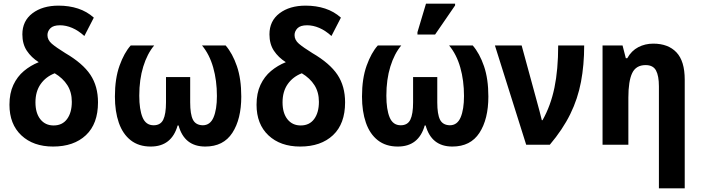

<svg xmlns="http://www.w3.org/2000/svg" viewBox="-20 -796 3854 1056"><path d="M272 10Q163 10 97.5 -51.5Q32 -113 32 -220Q32 -283 53.5 -329Q75 -375 111.5 -405.5Q148 -436 193 -454Q152 -480 127.5 -517Q103 -554 103 -607Q103 -681 158.5 -723Q214 -765 302 -765Q360 -765 409 -749Q458 -733 496 -699L444 -598Q411 -628 377 -642.5Q343 -657 310 -657Q273 -657 257 -640.5Q241 -624 241 -603Q241 -576 265 -555.5Q289 -535 339 -504Q435 -448 477 -385Q519 -322 519 -233Q519 -115 452.5 -52.5Q386 10 272 10ZM275 -106Q323 -106 349 -141.5Q375 -177 375 -236Q375 -289 350.5 -327.5Q326 -366 281 -393Q232 -374 203.5 -333.5Q175 -293 175 -233Q175 -174 202 -140Q229 -106 275 -106Z M809 10Q743 10 699 -24.5Q655 -59 633.5 -121Q612 -183 612 -265Q612 -364 637.5 -435Q663 -506 699 -546H828Q790 -501 768 -430Q746 -359 746 -270Q746 -194 764 -150.5Q782 -107 825 -107Q863 -107 878 -138Q893 -169 893 -233V-372H1026V-233Q1026 -168 1041 -138Q1056 -108 1095 -107Q1136 -107 1154.5 -150.5Q1173 -194 1173 -268Q1173 -353 1152.5 -425Q1132 -497 1091 -546H1221Q1259 -502 1283 -432Q1307 -362 1307 -265Q1307 -141 1258 -65.5Q1209 10 1109 10Q994 10 962 -106H957Q924 10 809 10Z M1631 10Q1522 10 1456.5 -51.5Q1391 -113 1391 -220Q1391 -283 1412.5 -329Q1434 -375 1470.5 -405.5Q1507 -436 1552 -454Q1511 -480 1486.5 -517Q1462 -554 1462 -607Q1462 -681 1517.5 -723Q1573 -765 1661 -765Q1719 -765 1768 -749Q1817 -733 1855 -699L1803 -598Q1770 -628 1736 -642.5Q1702 -657 1669 -657Q1632 -657 1616 -640.5Q1600 -624 1600 -603Q1600 -576 1624 -555.5Q1648 -535 1698 -504Q1794 -448 1836 -385Q1878 -322 1878 -233Q1878 -115 1811.5 -52.5Q1745 10 1631 10ZM1634 -106Q1682 -106 1708 -141.5Q1734 -177 1734 -236Q1734 -289 1709.5 -327.5Q1685 -366 1640 -393Q1591 -374 1562.5 -333.5Q1534 -293 1534 -233Q1534 -174 1561 -140Q1588 -106 1634 -106Z M2168 10Q2102 10 2058 -24.5Q2014 -59 1992.5 -121Q1971 -183 1971 -265Q1971 -364 1996.5 -435Q2022 -506 2058 -546H2187Q2149 -501 2127 -430Q2105 -359 2105 -270Q2105 -194 2123 -150.5Q2141 -107 2184 -107Q2222 -107 2237 -138Q2252 -169 2252 -233V-372H2385V-233Q2385 -168 2400 -138Q2415 -108 2454 -107Q2495 -107 2513.5 -150.5Q2532 -194 2532 -268Q2532 -353 2511.5 -425Q2491 -497 2450 -546H2580Q2618 -502 2642 -432Q2666 -362 2666 -265Q2666 -141 2617 -65.5Q2568 10 2468 10Q2353 10 2321 -106H2316Q2283 10 2168 10ZM2276 -606V-619L2323 -776H2483V-766L2373 -606Z M2874 0 2702 -546H2849L2933 -238Q2940 -214 2947.5 -184.5Q2955 -155 2960 -135H2964Q3009 -215 3029.5 -314Q3050 -413 3050 -546H3193Q3193 -439 3175.5 -346Q3158 -253 3116.5 -168.5Q3075 -84 3004 0Z M3604 240V-321Q3604 -379 3588 -408.5Q3572 -438 3531 -438Q3478 -438 3457 -394Q3436 -350 3436 -259V0H3294V-546H3404L3422 -476H3430Q3453 -517 3490.5 -536.5Q3528 -556 3573 -556Q3655 -556 3700.5 -508Q3746 -460 3746 -358V240Z"/></svg>

Font: Noto Sans SemiCondensed
Style: Bold
Weight: 700
Width: 4
Designer: Monotype Design Team
Foundry: Monotype Imaging Inc.
Version: Version 2.013; ttfautohint (v1.8.4.7-5d5b)